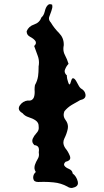

<svg xmlns="http://www.w3.org/2000/svg" viewBox="-20 -931 510 938"><path d="M310.1 -19Q278.3 -36.6 241.7 -40Q217.8 -42.5 193.8 -42.5Q182.1 -42.5 169.9 -42Q169.9 -42 165.5 -42Q145 -42 142.6 -58.6Q142.1 -61 142.1 -64Q142.1 -79.1 154.8 -90.8Q148.9 -100.1 148.4 -108.4Q148.4 -109.9 148.4 -111.3Q148.4 -118.2 150.4 -125Q155.3 -139.6 164.1 -154.3Q170.4 -164.1 170.4 -176.3Q170.4 -181.2 169.4 -187Q170.4 -192.9 170.4 -197.8Q170.4 -206.1 167.5 -211.9Q162.1 -220.7 147.5 -222.2Q139.2 -231 138.2 -238.8Q137.7 -240.7 137.7 -242.7Q137.7 -248 140.1 -253.9Q146 -267.6 158.2 -280.8Q169.4 -292.5 169.4 -306.2Q169.4 -308.1 168.9 -310.5Q168.9 -312.5 168.9 -314.5Q168.9 -323.2 165.5 -330.1Q161.1 -337.9 153.8 -342.8Q139.6 -352.5 120.1 -358.4Q101.1 -364.3 90.3 -377.9Q71.8 -388.2 71.8 -401.4Q71.8 -401.9 71.8 -402.3Q71.8 -408.7 76.7 -416Q91.8 -437.5 115.7 -439.9Q119.1 -439.5 122.1 -439.5Q128.9 -439.5 133.8 -441.9Q140.1 -445.3 144 -452.1Q149.4 -463.4 149.4 -480.5Q149.4 -481.9 149.4 -483.4Q148.9 -488.8 148.9 -493.7Q148.9 -505.9 150.9 -515.6Q162.6 -536.1 166 -559.1Q168.5 -578.6 168.5 -599.1Q168.5 -602.5 168.5 -606Q170.4 -615.7 170.4 -625Q170.4 -642.1 164.6 -657.7Q156.2 -682.1 147 -706.1Q154.3 -713.4 155.3 -719.2Q155.3 -720.7 155.3 -722.2Q155.3 -726.6 153.3 -730Q146 -741.2 127.4 -751Q110.4 -759.8 110.4 -776.4Q110.4 -776.4 110.4 -778.8Q120.1 -802.7 147 -811.5Q173.3 -820.3 182.6 -846.2Q193.8 -855 198.7 -875Q203.1 -895 212.4 -904.8Q216.3 -909.2 221.7 -910.6Q222.7 -910.6 224.1 -910.6Q228.5 -910.6 234.9 -908.2Q235.8 -903.8 235.8 -899.4Q235.8 -896 235.4 -893.1Q233.9 -885.3 231 -877.4Q225.1 -863.3 220.7 -849.1Q219.2 -845.2 219.2 -840.8Q219.2 -830.6 228.5 -820.8Q244.6 -793.5 269 -769Q291.5 -746.1 291.5 -713.9Q291.5 -711.9 291.5 -710Q289.6 -700.7 289.6 -692.4Q289.6 -676.3 296.9 -662.6Q308.1 -641.6 314.9 -619.1Q303.7 -607.4 297.9 -591.8Q295.9 -587.4 295.9 -583Q295.9 -572.3 307.1 -562Q306.6 -560.1 306.6 -558.1Q306.6 -547.9 313 -529.3Q316.4 -518.6 319.3 -518.6Q323.2 -518.6 326.7 -533.2Q329.1 -542 331.5 -545.4Q333.5 -548.8 336.4 -548.8Q336.4 -548.8 336.9 -548.8Q345.7 -548.8 356.4 -527.3Q366.7 -505.9 374.5 -499.5Q396 -487.8 397.9 -467.8Q397.9 -466.8 397.9 -465.3Q397.9 -465.3 397.9 -464.8Q397.9 -447.3 371.6 -441.9Q351.1 -430.7 330.6 -418.5Q310.1 -406.2 294.9 -387.7Q291 -378.4 291 -370.1Q291 -356.9 300.3 -344.7Q312 -329.1 312 -311.5Q312 -306.6 311 -301.3Q306.2 -277.8 294.4 -254.4Q289.6 -244.6 289.6 -234.9Q289.6 -220.7 299.8 -206.1Q312.5 -191.4 321.3 -169.4Q323.2 -164.1 323.2 -159.7Q323.2 -145.5 300.3 -140.6Q293.9 -134.3 293 -129.4Q293 -128.4 293 -127.4Q293 -124 294.9 -121.1Q300.8 -112.3 317.4 -105.5Q333.5 -98.6 335 -83.5Q353.5 -69.8 359.9 -44.4Q360.8 -40.5 360.8 -36.6Q360.8 -18.6 334 -13.2Q331.5 -12.7 328.6 -12.7Q325.2 -12.7 321.8 -13.7Q315.4 -15.1 310.1 -19Z"/></svg>

Font: Brazier Flame
Style: Regular
Weight: 400
Designer: Walter E Stewart
Version: 0.1